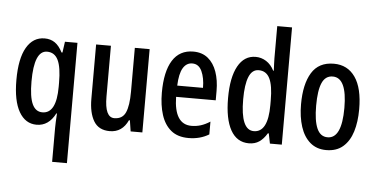

<svg xmlns="http://www.w3.org/2000/svg" viewBox="-61 -880 2425 1240"><g transform="rotate(5 1151.5 -260.0)"><path d="M316 21Q316 5 317 -19Q318 -43 320 -74H316Q273 10 195 10Q122 10 81 -61Q40 -132 40 -267Q40 -406 82 -478Q124 -550 199 -550Q237 -550 265 -531Q293 -512 315 -469H321L331 -540H412V240H316ZM225 -73Q316 -73 316 -247V-273Q316 -373 293.5 -419.5Q271 -466 222 -466Q138 -466 138 -266Q138 -166 159.5 -119.5Q181 -73 225 -73Z M880 -540V0H804L793 -71H787Q750 10 669 10Q597 10 565 -43.5Q533 -97 533 -188V-540H629V-210Q629 -76 691 -76Q744 -76 764 -120.5Q784 -165 784 -256V-540Z M1163 -549Q1220 -549 1258 -518Q1296 -487 1315 -432.5Q1334 -378 1334 -309V-248H1077Q1080 -70 1192 -70Q1223 -70 1252 -79Q1281 -88 1312 -108V-25Q1254 10 1180 10Q1109 10 1066 -25.5Q1023 -61 1003 -123.5Q983 -186 983 -267Q983 -404 1028.5 -476.5Q1074 -549 1163 -549ZM1163 -472Q1125 -472 1103 -435.5Q1081 -399 1078 -321H1245Q1245 -385 1225 -428.5Q1205 -472 1163 -472Z M1571 10Q1493 10 1452.5 -62.5Q1412 -135 1412 -270Q1412 -404 1452.5 -477Q1493 -550 1567 -550Q1604 -550 1635.5 -530Q1667 -510 1687 -471H1691Q1690 -496 1689 -515.5Q1688 -535 1688 -550V-760H1784V0H1707L1694 -65H1688Q1666 -28 1638 -9Q1610 10 1571 10ZM1596 -71Q1688 -71 1688 -248V-278Q1688 -375 1665.5 -420.5Q1643 -466 1594 -466Q1551 -466 1530.5 -416Q1510 -366 1510 -270Q1510 -71 1596 -71Z M2262 -271Q2262 -189 2242.5 -126Q2223 -63 2181 -26.5Q2139 10 2072 10Q2010 10 1968 -26Q1926 -62 1905.5 -125.5Q1885 -189 1885 -271Q1885 -401 1930.5 -475.5Q1976 -550 2074 -550Q2163 -550 2212.5 -479Q2262 -408 2262 -271ZM1983 -270Q1983 -173 2005 -123Q2027 -73 2074 -73Q2166 -73 2166 -271Q2166 -467 2074 -467Q2026 -467 2004.5 -418Q1983 -369 1983 -270Z"/></g></svg>

Font: Noto Sans Thai Looped ExtraCondensed Medium
Style: Regular
Weight: 500
Width: 2
Designer: Sasikarn Vongin, Ben Mitchell
Foundry: The Fontpad Ltd
Version: Version 1.001; ttfautohint (v1.8.4.7-5d5b)